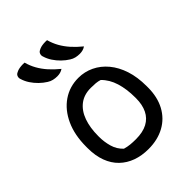

<svg xmlns="http://www.w3.org/2000/svg" viewBox="-232 -934 1063 1063"><g transform="rotate(-45 300.0 -402.0)"><path d="M302 -543Q350 -543 393 -522.5Q436 -502 468.5 -463Q501 -424 519 -369Q537 -314 537 -243V-233Q537 -158 507.5 -103Q478 -48 424 -18.5Q370 11 298 11Q246 11 203 -4.5Q160 -20 128.5 -50.5Q97 -81 80 -126.5Q63 -172 63 -232V-242Q63 -334 94 -401.5Q125 -469 179 -506Q233 -543 302 -543ZM311 -455Q258 -455 222.5 -427.5Q187 -400 169.5 -351Q152 -302 152 -237V-231Q152 -191 163 -152.5Q174 -114 203 -87Q224 -81 243.5 -79Q263 -77 287 -77Q342 -77 377.5 -96Q413 -115 430.5 -151Q448 -187 448 -237V-243Q448 -309 432 -361Q416 -413 381 -447Q366 -452 349 -453.5Q332 -455 311 -455ZM151 -813Q160 -780 176 -751.5Q192 -723 215.5 -696.5Q239 -670 271 -644Q261 -637 249.5 -634Q238 -631 226 -631Q210 -631 195 -634.5Q180 -638 166 -647Q145 -660 126 -678.5Q107 -697 92.5 -719Q78 -741 71 -765Q67 -775 70.5 -786Q74 -797 85 -802Q94 -807 103.5 -809.5Q113 -812 125.5 -813Q138 -814 151 -813ZM327 -813Q336 -780 352 -751.5Q368 -723 391.5 -696.5Q415 -670 447 -644Q437 -637 425.5 -634Q414 -631 402 -631Q386 -631 371 -634.5Q356 -638 342 -647Q321 -660 302 -678.5Q283 -697 268.5 -719Q254 -741 247 -765Q243 -775 246.5 -786Q250 -797 261 -802Q270 -807 279.5 -809.5Q289 -812 301.5 -813Q314 -814 327 -813Z"/></g></svg>

Font: Recursive Casual
Style: Regular
Weight: 400
Version: Version 1.047